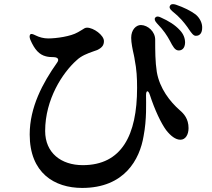

<svg xmlns="http://www.w3.org/2000/svg" viewBox="-20 -859 1040 944"><path d="M815 -659C830 -630 840 -612 857 -611C874 -610 889 -621 890 -649C890 -670 883 -691 864 -711C840 -737 809 -756 771 -773C758 -780 748 -779 743 -772C738 -765 741 -756 752 -744C785 -710 802 -683 815 -659ZM129 -664C150 -615 173 -590 206 -582C217 -579 231 -578 245 -578C266 -577 272 -566 260 -550C190 -451 126 -332 126 -198C126 -8 248 65 384 65C592 65 667 -75 686 -190C702 -273 698 -353 698 -391C698 -416 709 -417 717 -392C741 -318 772 -253 797 -219C819 -191 843 -172 867 -172C892 -172 907 -197 907 -229C907 -275 884 -300 864 -317C816 -359 765 -424 751 -505C743 -556 743 -609 743 -664C743 -703 708 -735 673 -736C649 -736 625 -713 625 -673C625 -649 632 -615 638 -589L641 -574L642 -567C652 -517 654 -475 654 -427C654 -194 578 -47 387 -47C281 -47 202 -107 202 -215C202 -371 288 -502 357 -563C380 -585 410 -596 438 -606L458 -613C483 -625 491 -638 491 -657C491 -686 440 -723 408 -723C399 -723 393 -719 381 -711C378 -709 373 -706 364 -701L362 -700C328 -680 257 -670 217 -670C194 -670 173 -676 155 -685C141 -692 133 -694 129 -690C125 -685 124 -677 129 -664ZM827 -804C865 -774 885 -748 899 -729C900 -728 901 -726 902 -725L908 -716C921 -697 931 -683 942 -683C963 -682 974 -698 974 -722C975 -742 965 -768 943 -787C916 -807 885 -822 845 -836C830 -841 820 -839 816 -831C811 -823 815 -814 827 -804Z"/></svg>

Font: 寒蝉锦书宋Pro Soft
Style: Regular
Weight: 700
Designer: 寒蝉锦书宋{Warren} 思源宋体{Ryoko NISHIZUKA 西塚涼子 (kana & ideographs); Frank Grießhammer (Latin, Greek & Cyrillic); Wenlong ZHANG 
Foundry: Adobe & ChillType
Version: Version 2.000;Glyphs 3.1.1 (3135)